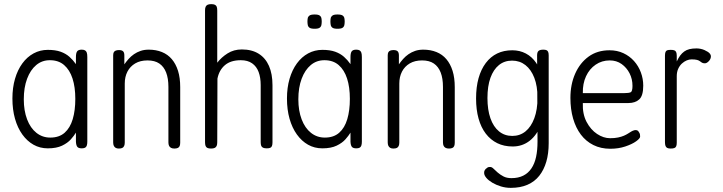

<svg xmlns="http://www.w3.org/2000/svg" viewBox="-20 -707 3496 928"><path d="M375 10Q360 10 354 3Q348 -4 347 -22V-66Q338 -51 322.5 -33.5Q307 -16 280 -3Q253 10 211 10Q173 10 142 -7.5Q111 -25 88 -57Q65 -89 52.5 -133Q40 -177 40 -231Q40 -283 52.5 -326Q65 -369 88 -400.5Q111 -432 142.5 -449Q174 -466 211 -466Q248 -466 273 -457Q298 -448 315.5 -432.5Q333 -417 347 -397V-431Q347 -451 353 -459Q359 -467 375 -467Q385 -467 391 -463.5Q397 -460 399.5 -452.5Q402 -445 402 -431V-22Q402 -11 399.5 -3.5Q397 4 391 7Q385 10 375 10ZM223 -42Q266 -42 292.5 -65.5Q319 -89 331.5 -131Q344 -173 344 -229Q344 -286 330.5 -327.5Q317 -369 290 -392.5Q263 -416 221 -416Q183 -416 155 -392.5Q127 -369 111 -326.5Q95 -284 95 -227Q95 -172 111 -130Q127 -88 156 -65Q185 -42 223 -42Z M554 11Q545 11 539 7.5Q533 4 530 -2.5Q527 -9 527 -19V-439Q527 -449 530 -454.5Q533 -460 539.5 -462.5Q546 -465 555 -465Q562 -465 567 -463.5Q572 -462 575 -459Q578 -456 579.5 -451Q581 -446 581 -439V-396Q590 -409 601.5 -422Q613 -435 627.5 -445Q642 -455 659.5 -461Q677 -467 699 -467Q734 -467 762.5 -455.5Q791 -444 810.5 -421Q830 -398 840.5 -364.5Q851 -331 851 -286V-18Q851 -8 848.5 -1.5Q846 5 839.5 8Q833 11 823 11Q813 11 806.5 7.5Q800 4 797 -2.5Q794 -9 794 -19V-287Q794 -328 783 -356.5Q772 -385 750 -400Q728 -415 693 -415Q658 -415 633.5 -400.5Q609 -386 596 -361Q583 -336 583 -303V-18Q583 -8 580 -1.5Q577 5 571 8Q565 11 554 11Z M1000 11Q989 11 982.5 8Q976 5 973.5 -2Q971 -9 971 -20V-657Q971 -668 974 -674.5Q977 -681 983.5 -684Q990 -687 1001 -687Q1012 -687 1018.5 -684Q1025 -681 1027.5 -674.5Q1030 -668 1030 -656V-404Q1050 -430 1080 -449Q1110 -468 1149 -468Q1197 -468 1230 -447.5Q1263 -427 1280 -388.5Q1297 -350 1297 -295V-19Q1297 -8 1294.5 -1.5Q1292 5 1286 7.5Q1280 10 1269 10Q1258 10 1251.5 7Q1245 4 1242.5 -2.5Q1240 -9 1240 -20V-296Q1240 -332 1230 -359Q1220 -386 1198.5 -401Q1177 -416 1144 -416Q1095 -416 1067 -392Q1039 -368 1031 -327L1030 -19Q1030 -8 1027 -1.5Q1024 5 1017.5 8Q1011 11 1000 11Z M1702 10Q1687 10 1681 3Q1675 -4 1674 -22V-66Q1665 -51 1649.5 -33.5Q1634 -16 1607 -3Q1580 10 1538 10Q1500 10 1469 -7.5Q1438 -25 1415 -57Q1392 -89 1379.5 -133Q1367 -177 1367 -231Q1367 -283 1379.5 -326Q1392 -369 1415 -400.5Q1438 -432 1469.5 -449Q1501 -466 1538 -466Q1575 -466 1600 -457Q1625 -448 1642.5 -432.5Q1660 -417 1674 -397V-431Q1674 -451 1680 -459Q1686 -467 1702 -467Q1712 -467 1718 -463.5Q1724 -460 1726.5 -452.5Q1729 -445 1729 -431V-22Q1729 -11 1726.5 -3.5Q1724 4 1718 7Q1712 10 1702 10ZM1550 -42Q1593 -42 1619.5 -65.5Q1646 -89 1658.5 -131Q1671 -173 1671 -229Q1671 -286 1657.5 -327.5Q1644 -369 1617 -392.5Q1590 -416 1548 -416Q1510 -416 1482 -392.5Q1454 -369 1438 -326.5Q1422 -284 1422 -227Q1422 -172 1438 -130Q1454 -88 1483 -65Q1512 -42 1550 -42ZM1611 -568Q1594 -568 1587 -573Q1580 -578 1578.5 -586.5Q1577 -595 1577 -603Q1577 -612 1578.5 -619.5Q1580 -627 1587 -632Q1594 -637 1611 -637Q1629 -637 1636 -632Q1643 -627 1644.5 -619Q1646 -611 1646 -603Q1646 -595 1644.5 -586.5Q1643 -578 1636 -573Q1629 -568 1611 -568ZM1501 -568Q1483 -568 1476 -573Q1469 -578 1467.5 -586.5Q1466 -595 1466 -603Q1466 -612 1467.5 -619.5Q1469 -627 1476 -632Q1483 -637 1501 -637Q1518 -637 1525 -632Q1532 -627 1533.5 -619Q1535 -611 1535 -603Q1535 -595 1533.5 -586.5Q1532 -578 1525 -573Q1518 -568 1501 -568Z M1881 11Q1872 11 1866 7.5Q1860 4 1857 -2.5Q1854 -9 1854 -19V-439Q1854 -449 1857 -454.5Q1860 -460 1866.5 -462.5Q1873 -465 1882 -465Q1889 -465 1894 -463.5Q1899 -462 1902 -459Q1905 -456 1906.5 -451Q1908 -446 1908 -439V-396Q1917 -409 1928.5 -422Q1940 -435 1954.5 -445Q1969 -455 1986.5 -461Q2004 -467 2026 -467Q2061 -467 2089.5 -455.5Q2118 -444 2137.5 -421Q2157 -398 2167.5 -364.5Q2178 -331 2178 -286V-18Q2178 -8 2175.5 -1.5Q2173 5 2166.5 8Q2160 11 2150 11Q2140 11 2133.5 7.5Q2127 4 2124 -2.5Q2121 -9 2121 -19V-287Q2121 -328 2110 -356.5Q2099 -385 2077 -400Q2055 -415 2020 -415Q1985 -415 1960.5 -400.5Q1936 -386 1923 -361Q1910 -336 1910 -303V-18Q1910 -8 1907 -1.5Q1904 5 1898 8Q1892 11 1881 11Z M2449 201Q2424 201 2401 194Q2378 187 2359.5 176Q2341 165 2330.5 152.5Q2320 140 2320 129Q2320 121 2322 117.5Q2324 114 2327 110Q2334 104 2337.5 102Q2341 100 2349 100Q2357 100 2365 108Q2373 116 2385 126.5Q2397 137 2413 145.5Q2429 154 2452 154Q2485 154 2509 142Q2533 130 2548.5 107Q2564 84 2571 51.5Q2578 19 2578 -22L2576 -439Q2576 -455 2583 -461Q2590 -467 2606 -467Q2616 -467 2621.5 -464.5Q2627 -462 2629.5 -456Q2632 -450 2632 -439V-15Q2632 35 2620.5 74.5Q2609 114 2586.5 142.5Q2564 171 2529.5 186Q2495 201 2449 201ZM2458 1Q2416 1 2383.5 -15Q2351 -31 2328 -61Q2305 -91 2293 -134Q2281 -177 2281 -231Q2281 -286 2293 -329Q2305 -372 2328 -402.5Q2351 -433 2383 -448.5Q2415 -464 2456 -464Q2492 -464 2521.5 -448.5Q2551 -433 2571.5 -403Q2592 -373 2603.5 -330Q2615 -287 2615 -232Q2615 -159 2595.5 -107Q2576 -55 2540.5 -27Q2505 1 2458 1ZM2456 -50Q2493 -50 2520 -72Q2547 -94 2562.5 -135.5Q2578 -177 2578 -234Q2578 -291 2562.5 -331Q2547 -371 2519.5 -392.5Q2492 -414 2455 -414Q2418 -414 2391.5 -392.5Q2365 -371 2350.5 -331Q2336 -291 2336 -233Q2336 -176 2350.5 -135Q2365 -94 2392 -72Q2419 -50 2456 -50Z M2930 12Q2884 12 2848 -6Q2812 -24 2787.5 -56.5Q2763 -89 2750 -134Q2737 -179 2737 -234Q2737 -299 2760 -351Q2783 -403 2825 -433.5Q2867 -464 2926 -464Q2963 -464 2993 -450Q3023 -436 3044.5 -412Q3066 -388 3077.5 -357Q3089 -326 3089 -293Q3089 -244 3069.5 -226.5Q3050 -209 3018 -209H2797Q2795 -156 2815 -118Q2835 -80 2866 -59.5Q2897 -39 2929 -39Q2951 -39 2967.5 -42.5Q2984 -46 2995.5 -51Q3007 -56 3015.5 -61.5Q3024 -67 3031.5 -71.5Q3039 -76 3048 -78Q3054 -79 3059.5 -77Q3065 -75 3067 -70Q3072 -63 3073 -58.5Q3074 -54 3074 -47Q3074 -38 3054.5 -24Q3035 -10 3002 1Q2969 12 2930 12ZM2797 -257H2999Q3019 -257 3028 -261Q3037 -265 3037 -292Q3037 -325 3023 -352.5Q3009 -380 2984.5 -397.5Q2960 -415 2927 -415Q2889 -415 2859 -394.5Q2829 -374 2812.5 -338.5Q2796 -303 2797 -257Z M3221 11Q3211 11 3205 8Q3199 5 3196.5 -2Q3194 -9 3194 -20V-437Q3194 -449 3196.5 -455.5Q3199 -462 3205 -464Q3211 -466 3222 -466Q3232 -466 3238.5 -464Q3245 -462 3248 -455.5Q3251 -449 3251 -437V-410Q3259 -427 3267.5 -438.5Q3276 -450 3287 -458Q3298 -466 3312.5 -469.5Q3327 -473 3346 -473Q3356 -473 3366 -471Q3376 -469 3385 -465Q3394 -461 3401 -456.5Q3408 -452 3412 -446.5Q3416 -441 3416 -435Q3416 -422 3406 -411.5Q3396 -401 3387 -401Q3378 -401 3373 -404Q3368 -407 3363 -411Q3358 -415 3349 -417.5Q3340 -420 3322 -420Q3311 -420 3299 -415Q3287 -410 3276 -400Q3265 -390 3258 -374.5Q3251 -359 3251 -339V-18Q3251 -7 3248.5 -0.5Q3246 6 3239.5 8.5Q3233 11 3221 11Z"/></svg>

Font: Fredoka SemiCondensed Light
Style: Regular
Weight: 300
Width: 4
Designer: Ben Nathan
Foundry: Milena B. Brandão, Ben Nathan
Version: Version 2.001